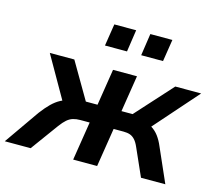

<svg xmlns="http://www.w3.org/2000/svg" viewBox="-146 -840 1097 968"><g transform="rotate(15 402.0 -356.0)"><path d="M-45 0 82 -182Q106 -214 127.5 -235Q149 -256 171.5 -268Q194 -280 219 -283L199 -244L59 -489H187L298 -299H359L389 -489H514L484 -299H542L714 -489H849L633 -244L597 -279Q627 -276 649 -262.5Q671 -249 687 -227.5Q703 -206 715 -177L793 0H666L602 -144Q592 -167 580.5 -179.5Q569 -192 555 -197Q541 -202 521 -202H469L437 0H312L344 -202H295Q274 -202 257.5 -197Q241 -192 226.5 -179.5Q212 -167 195 -144L90 0ZM507 -597 524 -712H639L621 -597ZM318 -597 336 -712H450L433 -597Z"/></g></svg>

Font: Nunito Sans 12pt
Style: Bold Italic
Weight: 700
Italic angle: -9°
Designer: Vernon Adams
Foundry: Vernon Adams
Version: Version 3.101;gftools[0.9.27]